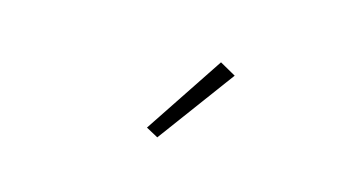

<svg xmlns="http://www.w3.org/2000/svg" viewBox="-36 -857 673 369"><g transform="rotate(15 300.0 -672.5)"><path d="M401 -740 288 -587 264 -600 369 -758Z"/></g></svg>

Font: IBM Plex Sans ExtraLight
Style: Regular
Weight: 250
Designer: Mike Abbink, Paul van der Laan, Pieter van Rosmalen
Foundry: Bold Monday
Version: Version 3.201